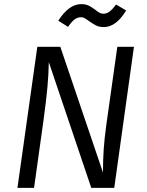

<svg xmlns="http://www.w3.org/2000/svg" viewBox="-20 -916 715 936"><path d="M537 0H425L218 -613Q217 -553 211 -488.5Q205 -424 192 -329L146 0H65L162 -688H274L482 -75Q482 -136 485.5 -187.5Q489 -239 498 -305L552 -688H633ZM414 -813Q399 -824 391.5 -828Q384 -832 375 -832Q357 -832 342.5 -820.5Q328 -809 312 -785L264 -815Q316 -896 376 -896Q397 -896 412.5 -888.5Q428 -881 445 -868Q457 -858 466 -853.5Q475 -849 484 -849Q500 -849 514.5 -860Q529 -871 546 -894L595 -865Q546 -784 486 -784Q464 -784 449 -791.5Q434 -799 414 -813Z"/></svg>

Font: Fira Sans TEST Book
Style: Italic
Weight: 350
Italic angle: -8°
Designer: Carrois Corporate & Edenspiekermann AG
Foundry: Carrois Corporate GbR & Edenspiekermann AG
Version: Version 4.201